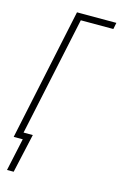

<svg xmlns="http://www.w3.org/2000/svg" viewBox="-133 -771 633 1003"><g transform="rotate(15 183.0 -269.0)"><path d="M13 176H49L96 -35H46L183 -679H359L366 -714H153L2 0H51Z"/></g></svg>

Font: Noto Sans ExtraCondensed ExtraLight
Style: Italic
Weight: 200
Width: 2
Italic angle: -12°
Designer: Monotype Design Team
Foundry: Monotype Imaging Inc.
Version: Version 2.013